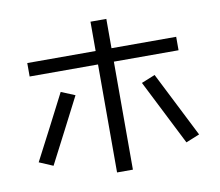

<svg xmlns="http://www.w3.org/2000/svg" viewBox="-87 -900 1173 1026"><g transform="rotate(-10 500.0 -387.0)"><path d="M467 22V-564H96V-637H467V-796H553V-637H904V-564H553V22ZM860 -72Q815 -160 770.5 -249Q726 -338 681 -426L755 -456Q800 -368 844.5 -279Q889 -190 934 -102ZM139 -72 64 -104Q110 -191 155 -279Q200 -367 245 -454L320 -423Q275 -335 229.5 -247Q184 -159 139 -72Z"/></g></svg>

Font: Murecho
Style: Regular
Weight: 400
Designer: Neil Summerour
Foundry: Positype
Version: Version 1.010; ttfautohint (v1.8.3)